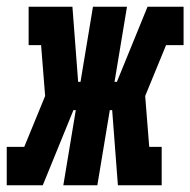

<svg xmlns="http://www.w3.org/2000/svg" viewBox="-45 -550 565 570"><path d="M-25 0V-114H27L89 -265L77 -416H40V-530H170L187 -307H194L231 -530H332L295 -307H302L393 -530H500V-416H448L386 -265L398 -114H435V0H305L288 -223H281L244 0H143L180 -223H173L82 0Z"/></svg>

Font: Iosevka Slab Heavy
Style: Italic
Weight: 900
Italic angle: -9°
Monospace: yes
Designer: Belleve Invis
Foundry: Belleve Invis
Version: Version 11.1.0; ttfautohint (v1.8.3)